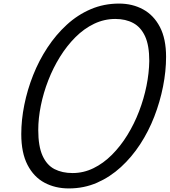

<svg xmlns="http://www.w3.org/2000/svg" viewBox="-20 -1035 949 1074"><path d="M365 19Q289 19 229 -13Q169 -45 134 -112.5Q99 -180 99 -285Q99 -364 116 -448.5Q133 -533 165.5 -615Q198 -697 245.5 -769Q293 -841 353.5 -896.5Q414 -952 487.5 -983.5Q561 -1015 646 -1015Q721 -1015 780.5 -982.5Q840 -950 874.5 -884Q909 -818 909 -717Q909 -637 892 -551Q875 -465 843 -382.5Q811 -300 764 -228Q717 -156 656.5 -100.5Q596 -45 523 -13Q450 19 365 19ZM386 -67Q447 -67 502.5 -94Q558 -121 606 -169Q654 -217 692.5 -279.5Q731 -342 758 -412.5Q785 -483 799.5 -555Q814 -627 815 -694Q815 -781 791.5 -832Q768 -883 725.5 -906Q683 -929 625 -929Q563 -929 506.5 -902Q450 -875 402 -827Q354 -779 315.5 -717Q277 -655 250 -585.5Q223 -516 208.5 -444.5Q194 -373 194 -308Q194 -217 218 -164Q242 -111 285 -89Q328 -67 386 -67Z"/></svg>

Font: Playwrite RO
Style: Regular
Weight: 400
Designer: Veronika Burian, José Scaglione
Foundry: TypeTogether
Version: Version 1.002